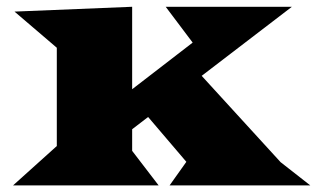

<svg xmlns="http://www.w3.org/2000/svg" viewBox="-20 -561 959 581"><path d="M19.5 0 151.9 -119.1V-416.5L23.9 -525.9L379.9 -540.5V-291L563 -432.1L481.4 -540.5H863.3L590.3 -331.5L829.1 -70.3L918.9 0H493.2L543.9 -71.3L428.2 -207L379.9 -169.9V-104.5L460 0Z"/></svg>

Font: Goblin
Style: Regular
Weight: 400
Designer: Riccardo De Franceschi
Foundry: Sorkin Type Co.
Version: Version 1.001